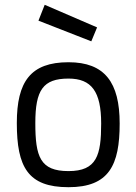

<svg xmlns="http://www.w3.org/2000/svg" viewBox="-20 -769 568 799"><path d="M265 -510C107 -510 50 -429 50 -257C50 -74 96 10 265 10C434 10 478 -82 478 -255C478 -426 416 -510 265 -510ZM265 -57C147 -57 127 -117 127 -257C127 -394 159 -442 265 -442C361 -442 401 -388 401 -255C401 -123 383 -57 265 -57ZM166 -749 140 -683 360 -597 384 -655Z"/></svg>

Font: TitilliumText22L
Style: 400 wt
Weight: 400
Designer: Campivisivi
Foundry: Campivisivi
Version: 1.000